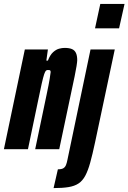

<svg xmlns="http://www.w3.org/2000/svg" viewBox="-41 -763 657 982"><path d="M-21 0 86 -510H204L196 -453H204Q215 -482 230.5 -496Q246 -510 261.5 -514Q277 -518 289 -518Q313 -518 327 -512Q341 -506 347.5 -492Q354 -478 354 -455Q354 -448 350.5 -425Q347 -402 341 -374L262 0H139L198 -282Q209 -334 213 -359Q217 -384 218 -394Q218 -399 216.5 -401.5Q215 -404 211.5 -404.5Q208 -405 203 -405Q198 -405 194 -401.5Q190 -398 185 -383.5Q180 -369 172.5 -336Q165 -303 153 -244L102 0ZM445 -618 472 -743H596L568 -618ZM233 199 255 103Q274 103 283 97.5Q292 92 296.5 81Q301 70 304 54L422 -510H546L445 -34Q432 27 420.5 68.5Q409 110 395 136Q381 162 360.5 175.5Q340 189 309 194Q278 199 233 199Z"/></svg>

Font: Saira UltraCondensed Black
Style: Italic
Weight: 900
Width: 1
Italic angle: -12°
Designer: Hector Gatti with collaboration of the Omnibus-Type team
Foundry: Omnibus-Type
Version: Version 1.101